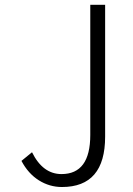

<svg xmlns="http://www.w3.org/2000/svg" viewBox="-20 -750 540 782"><path d="M408.2 -730.5V-193.4Q408.2 11.7 232.4 11.7Q181.6 11.7 138.2 -15.6Q94.7 -43 67.4 -94.7L110.4 -129.9Q154.3 -41 230.5 -41Q347.7 -41 347.7 -200.2V-730.5Z"/></svg>

Font: GenEi Gothic M Light
Style: Regular
Weight: 300
Designer: o_tamon (Modified); [Source Han Sans]
Ryoko NISHIZUKA  (kana & ideographs); Paul D. Hunt (Latin, Greek & Cyrillic); Wenl
Version: Version 1.1a;Original Version 1.004